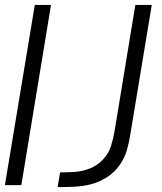

<svg xmlns="http://www.w3.org/2000/svg" viewBox="-63 -755 659 783"><path d="M173 8Q206 8 240 6.5Q274 5 307.5 -3.5Q341 -12 372 -31.5Q403 -51 424 -80.5Q445 -110 454.5 -143Q464 -176 469 -210L556 -735H489L404 -219Q399 -189 389.5 -159Q380 -129 357 -104.5Q334 -80 303.5 -68Q273 -56 242.5 -54Q212 -52 182 -52L172 8ZM-43 0H24L145 -735H79Z"/></svg>

Font: Iosevka Sparkle Light
Style: Italic
Weight: 300
Italic angle: -9°
Designer: Belleve Invis
Foundry: Belleve Invis
Version: Version 4.5.0; ttfautohint (v1.8.3)